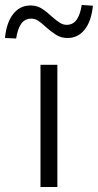

<svg xmlns="http://www.w3.org/2000/svg" viewBox="-69 -753 394 773"><path d="M94 0V-492H162V0ZM-4 -598 -49 -600Q-43 -662 -16 -696.5Q11 -731 54 -731Q80 -731 100 -718Q120 -705 140 -686Q157 -671 171 -662Q185 -653 199 -653Q225 -653 239.5 -673.5Q254 -694 260 -733L305 -730Q299 -668 272 -634Q245 -600 203 -600Q177 -600 156.5 -613Q136 -626 116 -644Q99 -660 85.5 -669Q72 -678 57 -678Q31 -678 16.5 -657.5Q2 -637 -4 -598Z"/></svg>

Font: Nunito Sans 8pt Light
Style: Regular
Weight: 300
Version: Version 3.101;gftools[0.9.27]